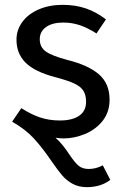

<svg xmlns="http://www.w3.org/2000/svg" viewBox="-20 -559 510 792"><path d="M435 183Q396 213 338 213Q305 213 280 199.5Q255 186 236.5 164.5Q218 143 192 105Q156 52 120.5 13Q85 -26 30 -57L68 -113Q106 -88 144 -75Q182 -62 227 -62Q278 -62 306.5 -81.5Q335 -101 335 -139Q335 -167 324 -184.5Q313 -202 286.5 -214.5Q260 -227 207 -241Q123 -263 85.5 -300.5Q48 -338 48 -395Q48 -436 72.5 -469Q97 -502 140.5 -520.5Q184 -539 238 -539Q292 -539 335 -524Q378 -509 417 -479L378 -421Q342 -444 309.5 -455Q277 -466 241 -466Q196 -466 170 -447.5Q144 -429 144 -397Q144 -365 168.5 -347Q193 -329 257 -312Q345 -290 388.5 -252Q432 -214 432 -148Q432 -96 403 -60Q374 -24 330 -6Q286 12 242 12Q227 12 209 9Q238 35 266 78Q288 111 304 124.5Q320 138 346 138Q376 138 404 123Z"/></svg>

Font: FiraGO
Style: Regular
Weight: 400
Designer: bBox Type
Foundry: bBox Type GmbH
Version: Version 1.001;April 20, 2020;FontCreator 12.0.0.2555 64-bit